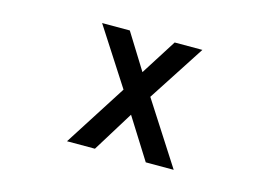

<svg xmlns="http://www.w3.org/2000/svg" viewBox="-75 -623 1150 810"><g transform="rotate(15 500.0 -218.0)"><path d="M733 42H611L499 -136L389 42H267L441 -230L281 -478H402L499 -322L598 -478H719L558 -230Z"/></g></svg>

Font: NanumGothicCoding
Style: Bold
Weight: 700
Monospace: yes
Designer: Kwon Bruce; Nicolas Noh; Sung-woo Choi; Go-un Cha; Soo-hyun Park;
Foundry: NHN Corporation
Version: Version 2.000;PS 1;hotconv 1.0.49;makeotf.lib2.0.14853